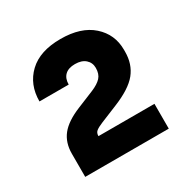

<svg xmlns="http://www.w3.org/2000/svg" viewBox="-105 -928 590 603"><g transform="rotate(-30 189.5 -627.0)"><path d="M131 -618 192 -643Q216 -653 227.5 -665.5Q239 -678 239 -700Q239 -719 225.5 -731Q212 -743 188 -743Q164 -743 151.5 -731Q139 -719 139 -697H33Q33 -758 73 -796Q113 -834 188 -834Q262 -834 303 -797.5Q344 -761 344 -705V-698Q344 -653 319 -622Q294 -591 232 -566L171 -541Q154 -534 146.5 -528Q139 -522 139 -511V-510H342V-420H39V-504Q39 -544 60.5 -571Q82 -598 131 -618Z"/></g></svg>

Font: Sora-SIA
Style: Bold
Weight: 700
Designer: Jonathan Barnbrook, Julián Moncada
Foundry: Barnbrook Fonts
Version: Version 2.000